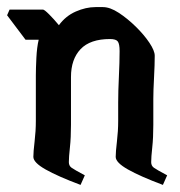

<svg xmlns="http://www.w3.org/2000/svg" viewBox="-37 -521 507 541"><path d="M190 0Q126 -24 91.5 -43.5Q57 -63 57 -79Q57 -93 60.5 -122.5Q64 -152 64 -180V-308Q64 -328 65.5 -358Q67 -388 72 -409H35L-17 -478L-10 -494H84Q88 -494 101.5 -480.5Q115 -467 129 -450Q148 -476 176.5 -488.5Q205 -501 232 -501H253Q273 -501 297.5 -485Q322 -469 345.5 -446Q369 -423 384 -400.5Q399 -378 399 -364Q399 -339 397 -302Q395 -265 395 -242V-169Q395 -133 392 -105.5Q389 -78 389 -64Q389 -54 396.5 -48.5Q404 -43 434 -27L422 0Q358 -24 323.5 -43.5Q289 -63 289 -79Q289 -93 292.5 -122.5Q296 -152 296 -180V-232Q296 -264 298 -305Q300 -346 300 -377Q300 -397 295 -404Q290 -411 273 -411Q217 -411 190 -382.5Q163 -354 163 -304V-169Q163 -133 160 -105.5Q157 -78 157 -64Q157 -54 164.5 -48.5Q172 -43 202 -27Z"/></svg>

Font: Jaini
Style: Regular
Weight: 400
Designer: Maithili Shingre, Girish Dalvi (Devanagari), Taresh Vohra (Latin)
Foundry: Ek Type
Version: Version 2.000; ttfautohint (v1.8.4.7-5d5b)